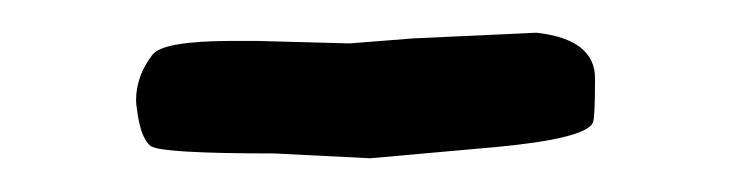

<svg xmlns="http://www.w3.org/2000/svg" viewBox="-20 -358 451 115"><path d="M201.7 -263.2 144 -266.1Q76.7 -266.1 70.3 -270.5Q64 -275.4 62 -293Q61.5 -295.4 61.5 -297.9Q61.5 -312.5 71.3 -325.2Q77.6 -333.5 119.6 -333.5Q126 -333.5 133.3 -333.5L189.5 -332Q208.5 -333.5 227.5 -335L301.3 -338.4Q336.4 -334.5 336.4 -311Q336.4 -286.6 335 -284.2Q329.6 -274.9 277.8 -270Z"/></svg>

Font: Drukaatie burti
Style: Light
Weight: 300
Version: Version 0.14